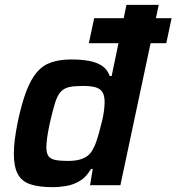

<svg xmlns="http://www.w3.org/2000/svg" viewBox="-20 -763 727 791"><path d="M346 -585 368 -688H687L665 -585ZM196 8Q140 8 104.5 -4Q69 -16 53 -46.5Q37 -77 37 -131Q37 -156 41 -188Q45 -220 53 -260Q69 -336 88 -386Q107 -436 131.5 -465Q156 -494 191 -506Q226 -518 273 -518Q313 -518 345 -512.5Q377 -507 399.5 -492.5Q422 -478 432 -450H440L501 -743H634L476 0H351L362 -67H355Q336 -34 309.5 -18Q283 -2 254 3Q225 8 196 8ZM260 -100Q288 -100 308 -105.5Q328 -111 341.5 -121.5Q355 -132 363 -149Q370 -160 376.5 -179Q383 -198 389 -220Q395 -242 400.5 -264.5Q406 -287 408.5 -307.5Q411 -328 411 -343Q411 -380 392 -394.5Q373 -409 324 -409Q288 -409 266 -404.5Q244 -400 230 -384.5Q216 -369 206.5 -338Q197 -307 185 -255Q178 -222 174.5 -197.5Q171 -173 171 -156Q171 -132 179.5 -120Q188 -108 208 -104Q228 -100 260 -100Z"/></svg>

Font: Saira Thin SemiBold
Style: Italic
Weight: 600
Italic angle: -12°
Version: Version 1.101